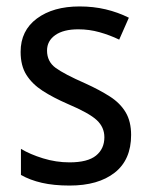

<svg xmlns="http://www.w3.org/2000/svg" viewBox="-20 -659 468 596"><path d="M387 -240Q387 -163 336 -123Q285 -83 196 -83Q147 -83 110 -91.5Q73 -100 45 -116V-197Q73 -180 113.5 -167.5Q154 -155 196 -155Q252 -155 278 -176Q304 -197 304 -233Q304 -264 280.5 -286Q257 -308 191 -336Q145 -356 112.5 -377Q80 -398 62 -426.5Q44 -455 44 -498Q44 -564 94.5 -601.5Q145 -639 227 -639Q270 -639 308 -630Q346 -621 380 -604L350 -536Q321 -550 289 -559Q257 -568 223 -568Q177 -568 151.5 -550Q126 -532 126 -502Q126 -468 152.5 -448.5Q179 -429 245 -400Q289 -380 321 -359.5Q353 -339 370 -310.5Q387 -282 387 -240Z"/></svg>

Font: Noto Sans Kannada UI SemiCondensed
Style: Regular
Weight: 400
Width: 4
Designer: Jelle Bosma - Monotype Design Team
Foundry: Monotype Imaging Inc.
Version: Version 2.005; ttfautohint (v1.8.4.7-5d5b)